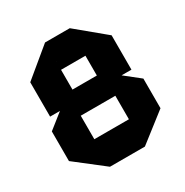

<svg xmlns="http://www.w3.org/2000/svg" viewBox="-164 -838 932 969"><g transform="rotate(-30 302.5 -353.5)"><path d="M231.4 -547.2V-707H373.5V-547.2ZM201.7 0V-159.8H403.2V0ZM65.4 -370.2V-570.4L230.4 -707H231.4V-370.2ZM373.5 -370.2V-707H374.5L539.5 -570.4V-370.2ZM201.7 -296.8V-431.9H403.2V-296.8ZM403.2 0V-431.9H404.2L569.1 -301.1V-128.3L404.2 0ZM200.7 0 35.7 -128.3V-301.1L200.7 -431.9H201.7V0Z"/></g></svg>

Font: Foldit Thin
Style: Regular
Weight: 100
Designer: Sophia Tai
Foundry: Sophia Tai
Version: Version 1.003